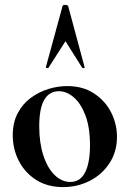

<svg xmlns="http://www.w3.org/2000/svg" viewBox="-20 -750 529 783"><path d="M237 13Q174 13 128 -16Q82 -45 57 -93.5Q32 -142 32 -198Q32 -250 52 -288Q72 -326 105 -350.5Q138 -375 177 -387Q216 -399 254 -399Q318 -399 363.5 -369Q409 -339 433 -292Q457 -245 457 -192Q457 -131 426.5 -84.5Q396 -38 346 -12.5Q296 13 237 13ZM267 -8Q307 -8 327 -47Q347 -86 347 -157Q347 -230 328.5 -279Q310 -328 281 -353Q252 -378 220 -378Q181 -378 160.5 -343Q140 -308 140 -235Q140 -167 157 -115.5Q174 -64 203 -36Q232 -8 267 -8ZM325 -476Q327 -474 322 -472.5Q317 -471 315 -474L247 -582L178 -474Q177 -471 171.5 -472.5Q166 -474 167 -476L235 -725Q236 -730 246 -730Q256 -730 258 -725Z"/></svg>

Font: Cormorant Light
Style: Regular
Weight: 300
Designer: Christian Thalmann (Catharsis Fonts)
Foundry: Catharsis Fonts
Version: Version 4.000